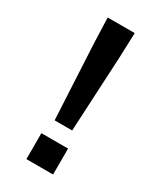

<svg xmlns="http://www.w3.org/2000/svg" viewBox="-196 -828 762 910"><g transform="rotate(30 185.0 -373.0)"><path d="M137 -212H233L254 -621L259 -760H111L116 -621ZM113 14H259V-128H113Z"/></g></svg>

Font: Spoqa Han Sans Neo Bold
Style: Bold
Weight: 700
Designer: [Spoqa Han Sans Neo] Dong-huui Kim  Younghwa Kang  Yujin Lee  [Noto Sans] Ryoko NISHIZUKA  (kana & ideographs); Paul D. 
Foundry: Spoqa (http://www.spoqa-han-sans.com)
Version: Version 1.100;hotconv 1.0.109;makeotfexe 2.5.65596